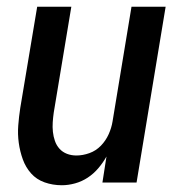

<svg xmlns="http://www.w3.org/2000/svg" viewBox="-20 -540 540 568"><path d="M163 8Q136 8 112 -0.5Q88 -9 72 -27Q56 -45 47.5 -68.5Q39 -92 35.5 -117.5Q32 -143 34 -169Q36 -195 40 -221L90 -520H191L139 -207Q137 -193 136 -178.5Q135 -164 136.5 -150Q138 -136 142.5 -123Q147 -110 156 -100Q165 -90 178 -85Q191 -80 206 -80Q225 -80 244.5 -87Q264 -94 278.5 -109Q293 -124 301.5 -143Q310 -162 313 -181L369 -520H470L384 0H283L295 -77Q285 -59 271 -42.5Q257 -26 239.5 -14.5Q222 -3 202 2.5Q182 8 163 8Z"/></svg>

Font: Iosevka Term Curly SmBd Obl
Style: Regular
Weight: 600
Italic angle: -9°
Designer: Belleve Invis
Foundry: Belleve Invis
Version: Version 32.3.0